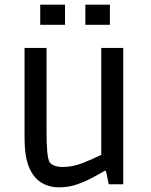

<svg xmlns="http://www.w3.org/2000/svg" viewBox="-20 -788 645 821"><path d="M233 13Q189 13 155.5 -8Q122 -29 103.5 -74.5Q85 -120 85 -197V-583H179V-225Q179 -172 182 -139.5Q185 -107 192 -94Q200 -84 214.5 -79Q229 -74 248 -74Q291 -74 334 -91Q377 -108 413 -126V-583H507V0H445L433 -57H427Q411 -48 380.5 -31Q350 -14 312.5 -0.5Q275 13 233 13ZM152 -682V-768H258V-682ZM345 -682V-768H450V-682Z"/></svg>

Font: Ruda Medium
Style: Regular
Weight: 500
Version: Version 2.001